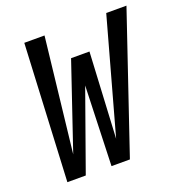

<svg xmlns="http://www.w3.org/2000/svg" viewBox="-122 -777 837 883"><g transform="rotate(-20 296.0 -335.0)"><path d="M59 0 92 -670H191L128 -111L270 -530H360L338 -111L493 -670H592L365 0H275L288 -390L149 0Z"/></g></svg>

Font: Lode Dark Term
Style: Bold Italic
Weight: 700
Italic angle: -11°
Monospace: yes
Designer: Belleve Invis
Foundry: Belleve Invis
Version: Version 29.2.0